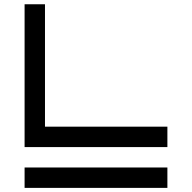

<svg xmlns="http://www.w3.org/2000/svg" viewBox="-20 -704 919 919"><path d="M97.7 -683.6H195.3V-97.7H781.2V0H97.7ZM97.7 195.3V97.7H781.2V195.3Z"/></svg>

Font: BabelStone Pigpen
Style: Regular
Weight: 400
Designer: Andrew West
Foundry: BabelStone
Version: Version 1.02 November 6, 2013